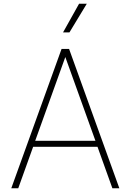

<svg xmlns="http://www.w3.org/2000/svg" viewBox="-20 -1000 694 1020"><path d="M349 -828H315L400 -980H441ZM40 0 307 -740H347L614 0H577L498 -220H156L77 0ZM167 -252H487L327 -697Z"/></svg>

Font: Be Vietnam Pro Thin
Style: Regular
Weight: 100
Designer: Lam Bao, Tony Le, Vietanh Nguyen
Foundry: Yellow Type Foundry
Version: Version 1.002; ttfautohint (v1.8.3)